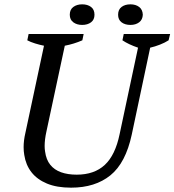

<svg xmlns="http://www.w3.org/2000/svg" viewBox="-20 -857 805 886"><path d="M112 -700H366L360 -671Q321 -654 279 -646L194 -249Q186 -213 186 -183Q186 -170 188 -158Q193 -120 212 -96.5Q231 -73 262 -62Q293 -51 334 -51Q415 -51 463.5 -96Q512 -141 532 -238L617 -637Q573 -652 545 -671L551 -700H765L758 -671Q741 -660 718 -651Q695 -642 673 -637L588 -236Q560 -105 489.5 -48Q419 9 308 9Q242 9 196.5 -10Q151 -29 125 -62.5Q99 -96 92 -142Q89 -159 89 -178Q89 -209 97 -243L183 -646Q163 -650 142 -656.5Q121 -663 106 -671ZM525 -789Q525 -813 541 -825Q557 -837 582 -837Q606 -837 622 -825Q638 -813 639 -789Q638 -766 622 -754Q606 -742 582 -742Q557 -742 541 -754Q525 -766 525 -789ZM302 -789Q302 -813 318.5 -825Q335 -837 359 -837Q384 -837 400 -825Q416 -813 416 -789Q416 -766 400 -754Q384 -742 359 -742Q335 -742 318.5 -754Q302 -766 302 -789Z"/></svg>

Font: PTSerif
Style: Italic
Weight: 400
Italic angle: -12°
Designer: A.Korolkova, O.Umpeleva, V.Yefimov
Foundry: ParaType Ltd
Version: Version 1.000W OFL; ttfautohint (v1.2) -l 8 -r 50 -G 200 -x 